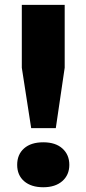

<svg xmlns="http://www.w3.org/2000/svg" viewBox="-20 -760 355 788"><path d="M108 -234 69.5 -482V-740H245.5V-482L209 -234ZM157.5 8.5Q108 8.5 79.2 -16.2Q50.5 -41 50.5 -83.5Q50.5 -126 78.8 -151Q107 -176 157.5 -176Q208 -176 236.2 -150.5Q264.5 -125 264.5 -83.5Q264.5 -42 235.8 -16.8Q207 8.5 157.5 8.5Z"/></svg>

Font: Encode Sans SmExp
Style: Bold
Weight: 700
Width: 6
Designer: Multiple Designers
Foundry: Impallari Type
Version: Version 3.002; ttfautohint (v1.8.3) -l 8 -r 50 -G 200 -x 14 